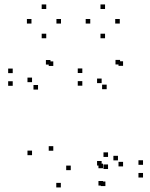

<svg xmlns="http://www.w3.org/2000/svg" viewBox="-20 -800 660 842"><path d="M453.8 -58.8V-78.8H433.8V-58.8ZM453.8 -111.8V-131.8H433.8V-111.8ZM290.3 -53.8V-73.8H270.3V-53.8ZM213.7 -139V-159H193.7V-139ZM213.7 -510.8V-530.8H193.7V-510.8ZM201.3 -516.8V-536.8H181.3V-516.8ZM35.8 -479.3V-499.3H15.8V-479.3ZM35.8 -423.7V-443.7H15.8V-423.7ZM146.8 -407.2V-427.2H126.8V-407.2ZM120.5 -439.7V-459.7H100.5V-439.7ZM120.5 -119.5V-139.5H100.5V-119.5ZM246.8 22V2H226.8V22ZM442.2 16V-4H422.2V16ZM607.2 -21.5V-41.5H587.2V-21.5ZM607.2 -77.2V-97.2H587.2V-77.2ZM497.3 -96.7V-116.7H477.3V-96.7ZM519.7 -70.2V-90.2H499.7V-70.2ZM519.7 -511.3V-531.3H499.7V-511.3ZM506.5 -517.3V-537.3H486.5V-517.3ZM341 -479.8V-499.8H321V-479.8ZM341 -424.2V-444.2H321V-424.2ZM447.8 -408.8V-428.8H427.8V-408.8ZM425.7 -435.5V-455.5H405.7V-435.5ZM425.7 -74V-94H405.7V-74ZM431.8 -62.2V-82.2H411.8V-62.2ZM431.8 13.8V-6.2H411.8V13.8ZM247.5 -696.7V-716.7H227.5V-696.7ZM182.8 -760.5V-780.5H162.8V-760.5ZM118 -696.7V-716.7H98V-696.7ZM182.8 -632.2V-652.2H162.8V-632.2ZM505.3 -696.7V-716.7H485.3V-696.7ZM440.7 -760.5V-780.5H420.7V-760.5ZM375.8 -696.7V-716.7H355.8V-696.7ZM440.7 -632.2V-652.2H420.7V-632.2Z"/></svg>

Font: Monaspace Xenon Dots Var
Style: Regular
Weight: 400
Designer: Riley Cran and the Lettermatic Team
Version: Version 1.100 (Monaspace Xenon Dots)